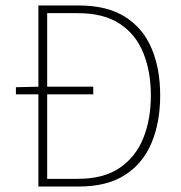

<svg xmlns="http://www.w3.org/2000/svg" viewBox="-20 -680 660 700"><path d="M38 -336V-362L122 -364H320V-336ZM120 0V-660H268Q370 -660 435.5 -619Q501 -578 532.5 -504Q564 -430 564 -332Q564 -234 532.5 -159Q501 -84 435.5 -42Q370 0 268 0ZM152 -28H264Q358 -28 416.5 -68Q475 -108 502.5 -176.5Q530 -245 530 -332Q530 -419 502.5 -487Q475 -555 416.5 -593.5Q358 -632 264 -632H152Z"/></svg>

Font: Source Sans Variable
Style: Regular
Weight: 200
Designer: Paul D. Hunt
Foundry: Adobe Systems Incorporated
Version: Version 3.006;hotconv 1.0.111;makeotfexe 2.5.65597